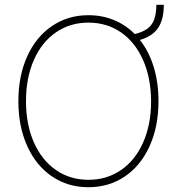

<svg xmlns="http://www.w3.org/2000/svg" viewBox="-20 -781 740 811"><path d="M570.8 -612.3Q608.9 -564.5 629.2 -498.3Q649.4 -432.1 649.4 -353.5Q649.4 -246.6 612.1 -164.1Q574.7 -81.5 507.6 -35.9Q440.4 9.8 353.5 9.8Q266.6 9.8 199.5 -35.9Q132.3 -81.5 95 -164.1Q57.6 -246.6 57.6 -353.5Q57.6 -460.4 95 -543Q132.3 -625.5 199.7 -671.1Q267.1 -716.8 353.5 -716.8Q411.6 -716.8 461.4 -696.3Q511.2 -675.8 549.3 -637.2Q583.5 -645.5 603 -660.2Q622.6 -674.8 631.3 -699Q640.1 -723.1 640.6 -760.7H671.9Q671.9 -698.2 647.7 -662.8Q623.5 -627.4 570.8 -612.3ZM353.5 -685.5Q276.4 -685.5 216.6 -644.5Q156.7 -603.5 123.3 -528.1Q89.8 -452.6 89.8 -353.5Q89.8 -255.4 123 -179.9Q156.2 -104.5 216.1 -63Q275.9 -21.5 353.5 -21.5Q431.2 -21.5 491.2 -62.7Q551.3 -104 584.7 -179.4Q618.2 -254.9 618.2 -353.5Q617.7 -452.1 584.2 -527.6Q550.8 -603 491 -644.3Q431.2 -685.5 353.5 -685.5Z"/></svg>

Font: Pretendard JP Thin
Style: Regular
Weight: 100
Designer: Base glyphs from Inter by Rasmus Andersson; Hangeul glyphs from Noto Sans CJK(Source Han Sans) by Jang Soo-young and Kan
Foundry: Kil Hyung-jin
Version: Version 1.309